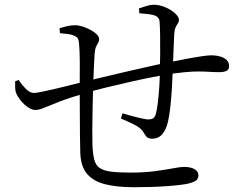

<svg xmlns="http://www.w3.org/2000/svg" viewBox="-20 -783 1040 815"><path d="M234.2 -642.1 233 -663.4Q247.7 -667.9 264 -671.8Q280.3 -675.8 300 -675.8Q313.7 -675.8 331 -670.3Q348.2 -664.8 364.3 -656.2Q380.4 -647.6 390.6 -637.2Q400.8 -626.8 400.8 -616.8Q400.8 -607.9 396.8 -601.7Q392.8 -595.5 388.1 -585.6Q383.5 -575.6 381.7 -555.6Q380 -534.9 378.7 -499.1Q377.4 -463.3 375.4 -420.9Q374 -374.9 373.1 -326.4Q372.2 -277.9 371.8 -236.6Q371.5 -195.3 372.3 -169.7Q373.9 -129.8 380 -105.9Q386.1 -82 402.7 -70.3Q419.3 -58.6 450.4 -54.5Q481.5 -50.4 531.7 -50.4Q593.1 -50.4 639 -56.6Q684.9 -62.9 715.6 -68.7Q746.2 -74.6 762.1 -74.6Q779.2 -74.6 792.6 -70.5Q805.9 -66.5 814 -58.7Q822.1 -51 822.1 -39.3Q822.1 -24.6 812.6 -17.2Q803.1 -9.7 779.9 -3.9Q750.7 2.7 688.4 7.2Q626.2 11.7 548.1 11.7Q476.1 11.7 426.3 -0.9Q376.5 -13.5 349.9 -44.6Q323.3 -75.6 320.9 -131.8Q319.9 -162.5 319.4 -207.3Q318.9 -252.2 318.8 -303.9Q318.7 -355.5 318.4 -406.7Q319 -466.8 318.7 -517.6Q318.4 -568.3 316 -591.9Q314.8 -613.7 309.5 -620.9Q304.2 -628 292.4 -632.6Q281 -637.5 264.8 -639Q248.6 -640.5 234.2 -642.1ZM571.2 -726.8 570 -747.3Q587.3 -753.4 603.1 -758.1Q618.9 -762.8 633.4 -762.8Q657.3 -762.8 681.9 -752.1Q706.6 -741.5 723.1 -726.4Q739.7 -711.3 739.7 -697.8Q739.7 -689.9 734.9 -683.4Q730.1 -676.8 725.6 -667.4Q721 -657.9 719.6 -639.7Q718 -611.4 716.7 -572.6Q715.5 -533.9 713.5 -488.8Q712.3 -451.7 709.8 -409.8Q707.3 -368 703.2 -330.5Q699.1 -293.1 693.5 -268.4Q685.8 -233.6 669.2 -213.9Q652.5 -194.2 625.1 -194.2Q614.7 -194.2 607.5 -198.2Q600.3 -202.3 592.3 -216.1Q580.8 -238.7 551.8 -253.1Q522.8 -267.6 493.1 -279.9L500.3 -301.9Q533.2 -292.1 565.1 -284.1Q596.9 -276 610.3 -276Q621.4 -276 629.5 -280.5Q637.5 -285 641.9 -300.5Q646.7 -318.7 650.4 -350.7Q654.1 -382.8 656.4 -418.8Q658.6 -454.7 658.6 -483.6Q659.6 -514.5 659.9 -554.1Q660.1 -593.6 659.7 -631Q659.3 -668.3 657.3 -691Q656.3 -712.3 630.6 -719.3Q619.5 -721.9 604.6 -723.6Q589.6 -725.4 571.2 -726.8ZM348 -389.4Q276 -368.5 233.6 -352Q191.3 -335.4 168.2 -325.8Q145.2 -316.2 130.3 -316.2Q109.6 -316.2 85.1 -338.2Q60.6 -360.3 48.5 -387.7Q44.7 -397.4 44.4 -410.6Q44.1 -423.8 44.3 -437.8L58.9 -443.6Q71.3 -424.4 89 -406.4Q106.7 -388.4 124.1 -388.4Q133.9 -388.4 161.6 -394.2Q189.2 -400 224.3 -408.3Q259.4 -416.6 292.9 -425.2Q326.4 -433.8 348.2 -438.8Q368 -443.5 407 -453.1Q446 -462.8 495 -473.9Q543.9 -485 593.1 -496.4Q642.4 -507.8 681.8 -515.6Q728.6 -525 767.8 -532.5Q807.1 -540 835.3 -544.1Q863.5 -548.2 875.6 -548.2Q896.5 -548.2 914.1 -543.3Q931.6 -538.5 942.1 -528.3Q952.5 -518.2 952.5 -502.4Q952.5 -487.6 941.5 -482.2Q930.5 -476.7 910.4 -476.7Q890.7 -476.7 870.4 -478Q850.1 -479.4 824.8 -479.6Q799.5 -479.8 764.5 -476.6Q720.5 -472.6 662.7 -462.3Q604.9 -451.9 544.8 -438.3Q484.7 -424.7 432.6 -412.1Q380.5 -399.5 348 -389.4Z"/></svg>

Font: Noto Serif KR
Style: Regular
Weight: 200
Designer: Ryoko NISHIZUKA 西塚涼子 (kana & ideographs); Frank Grießhammer (Latin, Greek & Cyrillic); Wenlong ZHANG 张文龙 (bopomofo); San
Foundry: Adobe
Version: Version 2.001;hotconv 1.1.0;makeotfexe 2.6.0